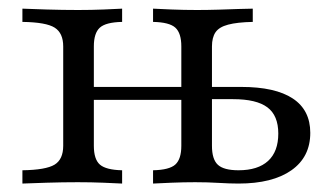

<svg xmlns="http://www.w3.org/2000/svg" viewBox="-20 -435 782 455"><path d="M342.7 0V-31.5Q381.5 -32.3 395.6 -45.2Q409.7 -58.1 409.7 -89.5V-325Q409.7 -356.5 395.6 -369.4Q381.5 -382.3 342.7 -383.1V-414.5Q357.3 -413.7 386.7 -412.5Q416.1 -411.3 446.8 -411.3Q471.8 -411.3 497.6 -412.1Q523.4 -412.9 545.2 -413.7Q566.9 -414.5 579 -414.5V-383.1Q541.9 -382.3 520.6 -376.6Q499.2 -371 490.7 -358.5Q482.3 -346 482.3 -325V-89.5Q482.3 -57.3 496.4 -44.4Q510.5 -31.5 545.2 -31.5Q591.1 -31.5 615.3 -53.6Q639.5 -75.8 639.5 -118.5Q639.5 -161.3 613.7 -180.6Q587.9 -200 532.3 -200H458.1V-229H551.6Q632.3 -229 673.8 -201.6Q715.3 -174.2 715.3 -120.2Q715.3 -62.9 670.6 -31.5Q625.8 0 545.2 0Q524.2 0 498 -1.6Q471.8 -3.2 442.7 -3.2Q415.3 -3.2 386.3 -2Q357.3 -0.8 342.7 0ZM33.1 0V-31.5Q88.7 -32.3 109.3 -44.8Q129.8 -57.3 129.8 -89.5V-325Q129.8 -356.5 109.7 -369.4Q89.5 -382.3 33.1 -383.1V-414.5Q51.6 -413.7 89.9 -412.5Q128.2 -411.3 165.3 -411.3Q196.8 -411.3 225.8 -412.5Q254.8 -413.7 269.4 -414.5V-383.1Q230.6 -382.3 216.5 -369.4Q202.4 -356.5 202.4 -325V-89.5Q202.4 -57.3 216.9 -44.8Q231.5 -32.3 269.4 -31.5V0Q254.8 -0.8 225 -2Q195.2 -3.2 164.5 -3.2Q129 -3.2 90.3 -2Q51.6 -0.8 33.1 0ZM176.6 -198.4V-229H436.3V-198.4Z"/></svg>

Font: Playfair 12pt Light
Style: Regular
Weight: 300
Designer: Claus Eggers Sørensen
Foundry: Claus Eggers Sørensen
Version: Version 2.000;gftools[0.9.28]